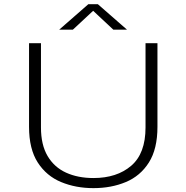

<svg xmlns="http://www.w3.org/2000/svg" viewBox="-20 -912 915 942"><path d="M438.5 11Q351.5 11 279.8 -18.8Q208 -48.5 165.2 -114.8Q122.5 -181 122.5 -290V-700H181V-286.5Q181 -201.5 213.5 -146.5Q246 -91.5 304 -65Q362 -38.5 438.5 -38.5Q553.5 -38.5 623.8 -98.8Q694 -159 694 -286.5V-700H752.5V-290Q752.5 -181 710.5 -114.8Q668.5 -48.5 597.2 -18.8Q526 11 438.5 11ZM270.5 -766.5 413.5 -891.5H460L603 -766.5H536L437 -859L337.5 -766.5Z"/></svg>

Font: Trispace SemiExpanded ExtraLight
Style: Regular
Weight: 200
Width: 6
Designer: Tyler Finck
Foundry: Etcetera Type Company
Version: Version 1.210; ttfautohint (v1.8.3)